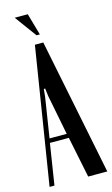

<svg xmlns="http://www.w3.org/2000/svg" viewBox="-134 -902 556 951"><g transform="rotate(-15 144.0 -427.0)"><path d="M108 -699H151L292 0H194L151 -210H54L21 0H-4ZM90 -436 58 -232H146L106 -436L101 -476H94ZM128 -742 46 -854H113L145 -742Z"/></g></svg>

Font: Moniqa Narrow Heading
Style: Bold
Weight: 700
Width: 4
Designer: Rajesh Rajput
Foundry: Rajesh Rajput
Version: Version 1.000